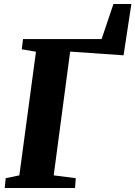

<svg xmlns="http://www.w3.org/2000/svg" viewBox="-20 -938 676 958"><path d="M3.5 0 8.5 -49 76.5 -63 159.5 -680 88.5 -692 95 -743H487L546 -918H635.5L596.5 -662L330 -680.5L248 -63L358 -49L354.5 0Z"/></svg>

Font: Merriweather 28pt Black
Style: Italic
Weight: 900
Italic angle: -7.8°
Version: Version 2.101